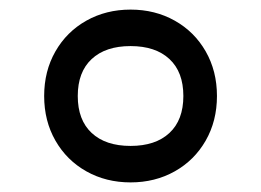

<svg xmlns="http://www.w3.org/2000/svg" viewBox="-20 -560 544 400"><path d="M432 -360Q432 -308 408.5 -267Q385 -226 344 -203Q303 -180 252 -180Q201 -180 160 -203Q119 -226 95.5 -267Q72 -308 72 -360Q72 -412 95.5 -453Q119 -494 160 -517Q201 -540 252 -540Q303 -540 344 -517Q385 -494 408.5 -453Q432 -412 432 -360ZM252 -464Q200 -464 171 -437Q142 -410 142 -360Q142 -310 171 -283Q200 -256 252 -256Q304 -256 333 -283Q362 -310 362 -360Q362 -410 333 -437Q304 -464 252 -464Z"/></svg>

Font: Rhodium Libre
Style: Regular
Weight: 400
Designer: James Puckett
Foundry: Dunwich Type Founders
Version: Version 1.001; ttfautohint (v1.3)